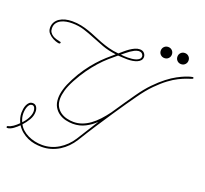

<svg xmlns="http://www.w3.org/2000/svg" viewBox="-190 -848 1220 1143"><g transform="rotate(20 420.0 -276.5)"><path d="M892.6 -560.5Q892.6 -556.6 882.5 -553.7Q872.4 -550.8 853.5 -543.9Q834.6 -537.1 808.6 -524.4Q782.6 -511.7 751.3 -488.6Q720.1 -465.5 684.6 -429.7Q649.1 -393.9 612 -341.1Q595.1 -317.7 569.3 -280.3Q543.6 -242.8 512 -196Q480.5 -149.1 444.7 -94.1Q408.9 -39.1 373 19.5Q357.4 44.3 337.2 64.8Q317.1 85.3 293 100.3Q268.9 115.2 240.9 123.7Q212.9 132.2 181.6 132.2Q159.5 132.2 136.7 128.3Q113.9 124.3 93.1 114.9Q72.3 105.5 53.7 90.5Q35.2 75.5 21.5 54Q15.6 59.9 7.2 67.4Q-1.3 74.9 -10.4 81.4Q-19.5 87.9 -29.3 92.1Q-39.1 96.4 -48.2 96.4Q-51.4 96.4 -52.4 94.4Q-53.4 92.4 -53.4 90.5Q-53.4 85.9 -48.8 84.6Q-32.6 81.4 -16.6 70.3Q-0.7 59.2 15.6 43Q8.5 28.6 4.6 13.3Q0.7 -2 0.7 -18.9Q0.7 -29.3 2.6 -42.6Q4.6 -56 9.8 -67.7Q15 -79.4 23.4 -87.2Q31.9 -95.1 45.6 -95.1Q61.2 -95.1 69.7 -82.4Q78.1 -69.7 78.1 -52.1Q78.1 -24.7 63.2 0.3Q48.2 25.4 29.9 44.9Q39.1 62.5 54.7 76.5Q70.3 90.5 90.5 100.3Q110.7 110 133.8 115.2Q156.9 120.4 181.6 120.4Q237 120.4 284.5 91.5Q332 62.5 363.3 13.7Q386.7 -23.4 407.9 -57.3Q429 -91.1 449.9 -123.7Q423.2 -97 387.7 -78.8Q352.2 -60.5 309.9 -60.5Q287.8 -60.5 264.3 -66.1Q240.9 -71.6 221.4 -85Q201.8 -98.3 189.1 -120.4Q176.4 -142.6 176.4 -175.8Q176.4 -201.8 185.9 -233.7Q195.3 -265.6 216.1 -305.3Q238.9 -349 263.3 -383.5Q287.8 -418 312.5 -445.6Q337.2 -473.3 361.7 -495.4Q386.1 -517.6 408.9 -536.5Q359.4 -543 321.3 -557Q283.2 -571 248.7 -585.3Q214.2 -599.6 179.4 -610.7Q144.5 -621.7 102.2 -621.7Q84.6 -621.7 66.4 -618.5Q48.2 -615.2 33.2 -607.4Q18.2 -599.6 8.8 -586.3Q-0.7 -572.9 -0.7 -552.7Q-0.7 -537.8 5.9 -528Q12.4 -518.2 22.5 -511.4Q32.6 -504.6 45.6 -500.7Q58.6 -496.7 71.6 -494.1Q77.5 -494.1 77.5 -488.3Q76.2 -482.4 71 -482.4Q71 -481.1 57.9 -484Q44.9 -487 29.3 -495.1Q13.7 -503.3 0.7 -517.3Q-12.4 -531.2 -12.4 -552.7Q-12.4 -572.3 -3.6 -587.6Q5.2 -602.9 20.5 -613Q35.8 -623 56 -628.3Q76.2 -633.5 99.6 -633.5Q130.9 -633.5 157.2 -627.9Q183.6 -622.4 207.7 -613.9Q231.8 -605.5 255.2 -595.4Q278.6 -585.3 304.4 -575.5Q330.1 -565.8 358.7 -557.9Q387.4 -550.1 421.9 -546.9Q433.6 -556.6 446.9 -568.4Q460.3 -580.1 474.9 -590.2Q489.6 -600.3 504.9 -607.1Q520.2 -613.9 535.2 -613.9Q553.4 -613.9 563.2 -602.9Q572.9 -591.8 572.9 -578.8Q572.9 -565.8 565.4 -557Q557.9 -548.2 545.2 -542.6Q532.6 -537.1 516.6 -534.5Q500.7 -531.9 484.4 -531.9Q468.8 -531.9 453.5 -532.9Q438.2 -533.9 425.1 -534.5Q401.7 -515.6 377 -493.8Q352.2 -472 326.8 -443.7Q301.4 -415.4 276 -379.9Q250.7 -344.4 226.6 -299.5Q205.7 -260.4 196.9 -229.8Q188.2 -199.2 188.2 -175.8Q188.2 -146.5 199.5 -126.6Q210.9 -106.8 228.5 -94.7Q246.1 -82.7 267.6 -77.5Q289.1 -72.3 309.9 -72.3Q337.9 -72.3 363.6 -81.7Q389.3 -91.1 413.1 -108.4Q436.8 -125.7 459 -149.4Q481.1 -173.2 502.6 -202.5Q535.8 -252 560.9 -288.4Q585.9 -324.9 602.2 -347.7Q636.7 -397.1 671.2 -432.6Q705.7 -468.1 737.3 -492.5Q768.9 -516.9 795.9 -531.2Q822.9 -545.6 842.8 -553.4Q862.6 -561.2 874 -563.8Q885.4 -566.4 886.1 -566.4H886.7Q892.6 -566.4 892.6 -561.8ZM529.9 -601.6Q516.9 -599.6 505.5 -593.8Q494.1 -587.9 482.7 -580.1Q471.4 -572.3 460.6 -563.2Q449.9 -554 438.8 -545.6Q447.9 -544.3 459 -543.6Q470.1 -543 482.4 -543Q495.4 -543 509.4 -544.6Q523.4 -546.2 534.8 -550.1Q546.2 -554 553.7 -560.9Q561.2 -567.7 561.2 -578.1Q561.2 -587.2 554 -594.4Q546.9 -601.6 533.9 -601.6ZM12.4 -18.2Q12.4 9.1 24.7 33.9Q31.9 26 39.4 16.3Q46.9 6.5 52.7 -4.2Q58.6 -15 62.5 -26.7Q66.4 -38.4 66.4 -50.1Q66.4 -54.7 65.4 -60.2Q64.5 -65.8 62.2 -71Q59.9 -76.2 55.7 -79.8Q51.4 -83.3 45.6 -83.3Q36.5 -83.3 30.3 -77.1Q24.1 -71 20.2 -61.5Q16.3 -52.1 14.3 -40.7Q12.4 -29.3 12.4 -18.2ZM724 -649.7Q724 -634.8 713.9 -624.7Q703.8 -614.6 688.8 -614.6Q673.8 -614.6 663.7 -624.7Q653.6 -634.8 653.6 -649.7Q653.6 -664.7 663.7 -674.8Q673.8 -684.9 688.8 -684.9Q703.8 -684.9 713.9 -674.8Q724 -664.7 724 -649.7ZM829.4 -649.7Q829.4 -634.8 819.3 -624.7Q809.2 -614.6 794.3 -614.6Q779.3 -614.6 769.2 -624.7Q759.1 -634.8 759.1 -649.7Q759.1 -664.7 769.2 -674.8Q779.3 -684.9 794.3 -684.9Q809.2 -684.9 819.3 -674.8Q829.4 -664.7 829.4 -649.7Z"/></g></svg>

Font: League Script
Style: League Script
Weight: 400
Foundry: Haley Fiege
Version: Version 1.001